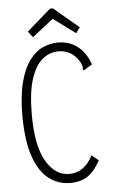

<svg xmlns="http://www.w3.org/2000/svg" viewBox="-56 -822 511 869"><g transform="rotate(-5 200.0 -387.0)"><path d="M228 10Q174 10 131.5 -22Q89 -54 64 -124Q39 -194 38 -308Q38 -403 54.5 -465Q71 -527 98.5 -563Q126 -599 159.5 -613.5Q193 -628 226 -628Q280 -628 317 -598.5Q354 -569 372 -516L339 -496L332 -492L328 -498Q331 -504 329 -511Q327 -518 320 -533Q300 -564 276 -576.5Q252 -589 225 -588Q185 -588 152.5 -561Q120 -534 100.5 -474Q81 -414 81 -313Q81 -172 122 -101.5Q163 -31 227 -31Q262 -31 289 -50.5Q316 -70 334 -106L365 -81Q341 -35 309 -12.5Q277 10 228 10ZM117 -662 96 -689 205 -784H218L332 -688L313 -663L213 -737Z"/></g></svg>

Font: Inconsolata Condensed Light
Style: Regular
Weight: 300
Width: 3
Monospace: yes
Designer: Raph Levien, Cyreal, Brenton Simpson
Foundry: Raph Levien, Cyreal, Google
Version: Version 3.001; ttfautohint (v1.8.2.53-6de2)